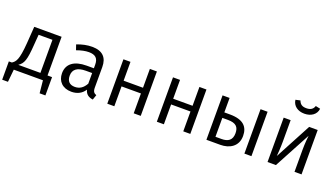

<svg xmlns="http://www.w3.org/2000/svg" viewBox="-78 -1489 4031 2308"><g transform="rotate(20 1937.0 -335.0)"><path d="M496 -73V-568H146L131 -355C114 -131 84 -103 40 -73H1V161H75L91 0H464L480 161H554V-73ZM405 -73H122C185 -117 204 -164 218 -367L228 -496H405Z M1080 -131V-394C1080 -512 1019 -581 884 -581C821 -581 760 -568 691 -542L714 -475C772 -496 824 -507 868 -507C950 -507 990 -474 990 -390V-345H897C741 -345 650 -280 650 -159C650 -57 717 13 830 13C901 13 961 -14 1000 -75C1015 -18 1051 5 1106 13L1128 -51C1098 -62 1080 -78 1080 -131ZM850 -56C782 -56 747 -94 747 -163C747 -244 803 -284 909 -284H990V-148C956 -87 912 -56 850 -56Z M1625 0H1715V-568H1625V-327H1377V-568H1287V0H1377V-254H1625Z M2259 0H2349V-568H2259V-327H2011V-568H1921V0H2011V-254H2259Z M2716 -383H2645V-568H2555V0H2733C2848 0 2954 -58 2954 -193C2954 -309 2890 -383 2716 -383ZM3041 -568V0H3131V-568ZM2724 -71H2645V-313H2716C2822 -313 2857 -271 2857 -193C2857 -102 2803 -71 2724 -71Z M3553 -697C3638 -697 3704 -742 3712 -818L3652 -831C3637 -785 3603 -767 3553 -767C3502 -767 3472 -785 3456 -831L3396 -818C3405 -742 3469 -697 3553 -697ZM3772 -568H3663L3417 -106C3419 -125 3426 -212 3426 -294V-568H3337V0H3444L3693 -465C3691 -449 3682 -372 3682 -279V0H3772Z"/></g></svg>

Font: Glow Sans SC Normal Book
Style: Regular
Weight: 500
Designer: Ryoko NISHIZUKA (kana, bopomofo & ideographs); Paul D. Hunt (Latin, Greek & Cyrillic); Sandoll Communications, Soo-young
Version: Version 0.93